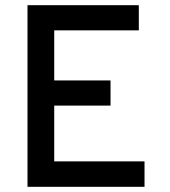

<svg xmlns="http://www.w3.org/2000/svg" viewBox="-20 -720 656 740"><path d="M86 -700H515V-603H189V-410H406V-313H189V-98H537V0H86Z"/></svg>

Font: Overpass Mono Light
Style: Bold
Weight: 600
Monospace: yes
Designer: Delve Withrington, Dave Bailey
Foundry: Delve Fonts
Version: Version 1.000;DELV;Overpass